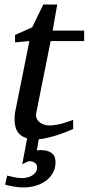

<svg xmlns="http://www.w3.org/2000/svg" viewBox="-20 -599 389 842"><path d="M223.6 111.8Q223.6 137.7 212.4 158.4Q201.2 179.2 181.6 193.6Q162.1 208 136.5 215.6Q110.8 223.1 82.5 223.1Q71.3 223.1 59.3 221.7Q47.4 220.2 36.6 218.5Q25.9 216.8 16.8 214.6Q7.8 212.4 2.4 210.9L11.7 170.9Q22.9 173.8 41.5 178Q60.1 182.1 76.7 182.1Q83.5 182.1 94.7 180.2Q106 178.2 116.5 173.1Q127 168 134.8 158.7Q142.6 149.4 142.6 134.8Q142.6 127.4 139.4 122.3Q136.2 117.2 131.6 114Q127 110.8 121.1 109.4Q115.2 107.9 109.4 107.9Q105 107.9 99.1 110.6Q93.3 113.3 77.6 121.1L99.1 7.8Q95.7 6.8 92.8 5.4Q74.7 -1 64 -12.5Q53.2 -23.9 48.6 -39.8Q43.9 -55.7 43.9 -74.2Q43.9 -84 44.7 -94.2Q45.4 -104.5 47.9 -115.2L108.9 -418.9L45.9 -413.1V-445.8L121.1 -479L169.9 -579.1H231L210.9 -464.8H349.1V-418.9H202.1L139.2 -105Q136.2 -91.8 140.1 -81.3Q144 -70.8 152.6 -63.7Q161.1 -56.6 172.6 -52.7Q184.1 -48.8 196.8 -48.8Q210.9 -48.8 226.1 -51.5Q241.2 -54.2 255.1 -58.1Q269 -62 281 -66.2Q293 -70.3 300.8 -73.2V-33.2Q294.4 -30.3 276.4 -22.9Q258.3 -15.6 234.9 -7.8Q211.4 0 185.5 5.9Q166.5 10.3 149.9 11.7L141.6 61Q145.5 60.1 149.2 59.6Q152.8 59.1 156.7 59.1Q223.6 59.1 223.6 111.8Z"/></svg>

Font: Charis SIL
Style: Italic
Weight: 400
Italic angle: -11°
Foundry: SIL International
Version: Version 4.112